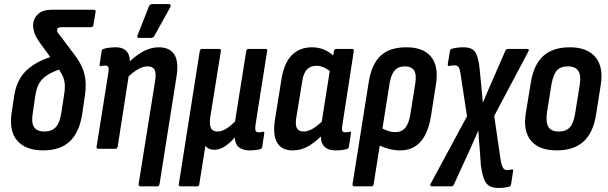

<svg xmlns="http://www.w3.org/2000/svg" viewBox="-20 -733 2998 946"><path d="M193 8Q107 8 65 -40Q23 -88 38 -182L51 -267Q58 -308 75 -339.5Q92 -371 118.5 -393.5Q145 -416 179 -432.5Q213 -449 255 -459L296 -399Q256 -386 230.5 -373Q205 -360 189.5 -344Q174 -328 165.5 -306.5Q157 -285 153 -256L142 -179Q133 -130 147.5 -107.5Q162 -85 198 -85Q235 -85 255 -106.5Q275 -128 282 -177L295 -260Q301 -297 299 -320Q297 -343 285.5 -365.5Q274 -388 250 -421L176 -523Q158 -548 150.5 -568.5Q143 -589 143 -611Q145 -643 168 -664Q191 -685 235 -685H442Q453 -685 451 -674L440 -609Q438 -599 428 -599H281Q261 -599 261 -584Q261 -574 275 -559L345 -466Q372 -431 385.5 -399Q399 -367 401.5 -332Q404 -297 397 -252L385 -171Q371 -81 324 -36.5Q277 8 193 8Z M673 185Q661 185 663 174L745 -339Q750 -375 741 -390.5Q732 -406 707 -406Q685 -406 659.5 -391.5Q634 -377 602 -346V-413Q643 -456 682.5 -478Q722 -500 762 -500Q817 -500 839.5 -463.5Q862 -427 849 -351L766 174Q764 185 755 185ZM464 0Q454 0 456 -11L514 -375Q517 -397 513 -403.5Q509 -410 498 -410Q493 -410 488 -409Q483 -408 477 -407Q469 -406 471 -416L481 -482Q483 -491 493 -493Q507 -497 521.5 -498.5Q536 -500 549 -500Q589 -500 606.5 -477Q624 -454 618 -411L615 -395L616 -372L560 -11Q558 0 548 0ZM664 -546Q658 -546 657 -550.5Q656 -555 658 -560L714 -702Q717 -709 721.5 -711Q726 -713 732 -713H812Q819 -713 820.5 -708.5Q822 -704 819 -698L741 -557Q735 -546 722 -546Z M869 185Q859 185 861 174L964 -480Q966 -492 976 -492H1061Q1070 -492 1068 -480L1016 -156Q1011 -118 1019.5 -101.5Q1028 -85 1051 -85Q1073 -85 1095 -99Q1117 -113 1138 -134L1193 -480Q1195 -492 1204 -492H1288Q1299 -492 1296 -480L1239 -119Q1236 -96 1239.5 -88.5Q1243 -81 1255 -81Q1261 -81 1266.5 -82Q1272 -83 1276 -84Q1284 -85 1282 -76L1272 -9Q1271 -1 1260 3Q1248 5 1235.5 6.5Q1223 8 1210 8Q1176 8 1157 -7.5Q1138 -23 1137 -55H1136Q1113 -28 1087.5 -11.5Q1062 5 1035 5Q1021 5 1010 0Q999 -5 992 -15L962 174Q961 185 951 185Z M1422 8Q1367 8 1345 -31Q1323 -70 1335 -145L1367 -344Q1380 -424 1418.5 -462Q1457 -500 1517 -500Q1551 -500 1580 -487Q1609 -474 1630 -452L1616 -374Q1598 -390 1578 -399.5Q1558 -409 1540 -409Q1510 -409 1492.5 -391Q1475 -373 1469 -332L1440 -154Q1434 -119 1442.5 -102Q1451 -85 1476 -85Q1498 -85 1523.5 -100.5Q1549 -116 1580 -148V-80Q1540 -37 1502.5 -14.5Q1465 8 1422 8ZM1635 8Q1593 8 1574.5 -15Q1556 -38 1563 -85L1566 -104L1563 -119L1609 -410L1619 -439L1625 -480Q1627 -492 1636 -492H1715Q1725 -492 1723 -480L1667 -118Q1663 -96 1666.5 -88.5Q1670 -81 1682 -81Q1688 -81 1693.5 -82Q1699 -83 1704 -84Q1711 -85 1709 -76L1699 -10Q1698 0 1687 2Q1675 5 1662 6.5Q1649 8 1635 8Z M1726 185Q1716 185 1717 174L1797 -330Q1811 -417 1855.5 -458.5Q1900 -500 1982 -500Q2065 -500 2103.5 -454Q2142 -408 2128 -318L2104 -164Q2090 -77 2052 -34.5Q2014 8 1951 8Q1923 8 1892.5 -0.5Q1862 -9 1839 -22L1851 -107Q1868 -97 1888 -89.5Q1908 -82 1928 -82Q1959 -82 1977 -103.5Q1995 -125 2002 -171L2026 -321Q2033 -367 2020 -386.5Q2007 -406 1975 -406Q1943 -406 1925.5 -387Q1908 -368 1900 -325L1821 174Q1820 185 1810 185Z M2436 193Q2408 193 2391 183Q2374 173 2364.5 148.5Q2355 124 2349 78L2344 6Q2342 -17 2340 -40.5Q2338 -64 2337 -88H2336Q2325 -64 2315 -40.5Q2305 -17 2294 7L2216 177Q2212 185 2204 185H2107Q2102 185 2100.5 181Q2099 177 2102 172L2281 -160L2249 -370Q2245 -396 2238.5 -403.5Q2232 -411 2220 -411Q2213 -411 2207 -410.5Q2201 -410 2194 -408Q2186 -406 2186 -416L2197 -482Q2198 -490 2207 -493Q2218 -496 2232 -498Q2246 -500 2263 -500Q2305 -500 2321 -477Q2337 -454 2343 -395L2350 -324Q2352 -300 2354.5 -276.5Q2357 -253 2359 -229H2360Q2371 -254 2380.5 -277.5Q2390 -301 2400 -323L2470 -483Q2474 -492 2483 -492H2578Q2590 -492 2583 -479L2415 -162L2447 57Q2453 87 2460 96Q2467 105 2478 105Q2488 105 2501 102Q2511 100 2508 110L2498 176Q2496 185 2488 187Q2476 190 2463 191.5Q2450 193 2436 193Z M2723 8Q2637 8 2596.5 -39.5Q2556 -87 2571 -177L2595 -324Q2609 -414 2656.5 -457Q2704 -500 2788 -500Q2872 -500 2913 -452.5Q2954 -405 2940 -315L2917 -169Q2903 -79 2855 -35.5Q2807 8 2723 8ZM2733 -85Q2769 -85 2787.5 -105.5Q2806 -126 2814 -175L2836 -312Q2844 -361 2829.5 -383.5Q2815 -406 2778 -406Q2742 -406 2724 -386Q2706 -366 2697 -317L2675 -179Q2668 -131 2682 -108Q2696 -85 2733 -85Z"/></svg>

Font: Sofia Sans Condensed
Style: Bold Italic
Weight: 700
Italic angle: -9°
Version: Version 4.100